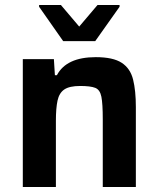

<svg xmlns="http://www.w3.org/2000/svg" viewBox="-20 -746 633 766"><path d="M71 0V-510H195L199 -446H207Q245 -518 362 -518Q431 -518 465.5 -495.5Q500 -473 511 -428.5Q522 -384 522 -319V0H390V-270Q390 -332 384.5 -360Q379 -388 360 -395.5Q341 -403 300 -403Q257 -403 236.5 -389Q216 -375 209.5 -344.5Q203 -314 203 -264V0ZM232 -582 136 -719V-726H223L296 -640L369 -726H457V-719L360 -582Z"/></svg>

Font: Saira SemiBold
Style: Regular
Weight: 600
Designer: Hector Gatti with collaboration of the Omnibus-Type team
Foundry: Omnibus-Type
Version: Version 1.100; ttfautohint (v1.8.3)